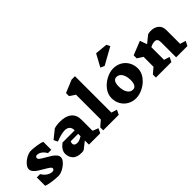

<svg xmlns="http://www.w3.org/2000/svg" viewBox="105 -1879 2877 2877"><g transform="rotate(-45 1543.0 -441.0)"><path d="M219 -215Q167 -245 134 -267Q101 -289 77.5 -317Q54 -345 54 -377Q54 -413 89.5 -454Q125 -495 177 -523Q229 -551 273 -551Q326 -551 396.5 -539.5Q467 -528 499 -514V-344H429Q404 -390 367.5 -416Q331 -442 293 -442Q276 -442 266.5 -432.5Q257 -423 257 -408Q257 -389 281.5 -371Q306 -353 362 -321Q413 -292 445 -270.5Q477 -249 500 -222Q523 -195 523 -164Q523 -127 486 -86.5Q449 -46 395.5 -18Q342 10 298 10Q241 10 163.5 -1.5Q86 -13 53 -27V-205H123Q152 -155 194.5 -127Q237 -99 279 -99Q297 -99 308.5 -108.5Q320 -118 320 -132Q320 -149 296.5 -166.5Q273 -184 219 -215Z M1192 0H953V-87L840 2Q820 10 790 10Q691 10 647 -38.5Q603 -87 603 -155Q603 -194 627 -232Q651 -270 695 -302H953V-306Q953 -358 924.5 -383.5Q896 -409 849 -409Q780 -409 656 -361L626 -423L764 -534Q817 -551 889 -551Q1007 -551 1072.5 -498Q1138 -445 1138 -344V-108L1228 -73ZM953 -178V-229H796Q785 -211 785 -190Q785 -167 801.5 -153.5Q818 -140 847 -140Q894 -140 953 -178Z M1584 0H1256V-64L1345 -140V-666L1256 -725V-789L1459 -873H1530V-102L1620 -73Z M2280 -288Q2280 -209 2228 -140Q2176 -71 2097.5 -30.5Q2019 10 1946 10Q1871 10 1811 -24.5Q1751 -59 1717.5 -119Q1684 -179 1684 -253Q1684 -333 1736 -401.5Q1788 -470 1866 -510.5Q1944 -551 2017 -551Q2093 -551 2153 -516.5Q2213 -482 2246.5 -421.5Q2280 -361 2280 -288ZM1884 -301Q1884 -220 1915.5 -167.5Q1947 -115 2004 -115Q2041 -115 2060.5 -147Q2080 -179 2080 -241Q2080 -322 2048.5 -374Q2017 -426 1959 -426Q1923 -426 1903.5 -394.5Q1884 -363 1884 -301ZM2223 -817 1952 -667 1890 -696 1997 -892 2196 -873Z M3041 -1H2802V-315Q2802 -360 2788.5 -379Q2775 -398 2742 -398Q2695 -398 2647 -371V-103L2737 -74L2701 -1H2373V-65L2462 -141V-351L2373 -408V-472L2593 -560L2633 -448L2751 -543Q2778 -551 2814 -551Q2893 -551 2940 -509.5Q2987 -468 2987 -397V-102L3077 -74Z"/></g></svg>

Font: Inknut Antiqua ExtraBold
Style: Regular
Weight: 800
Designer: Claus Eggers Sørensen
Foundry: Claus Eggers Sørensen
Version: Version 1.003; ttfautohint (v1.8.2) -l 8 -r 50 -G 200 -x 14 